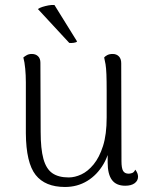

<svg xmlns="http://www.w3.org/2000/svg" viewBox="-20 -732 600 765"><path d="M131 -696Q138 -701 149 -704.5Q160 -708 173 -710.5Q186 -713 197 -712L287 -567Q285 -563 274 -561.5Q263 -560 256 -561ZM429 -517Q444 -517 453.5 -507.5Q463 -498 463 -480L464 -90Q464 -62 470.5 -51Q477 -40 493 -40Q498 -40 506 -42.5Q514 -45 519 -56Q530 -42 530 -28Q530 -12 516.5 -2Q503 8 479 8Q443 8 426 -15Q409 -38 409 -84V-169L423 -183Q418 -122 392.5 -78.5Q367 -35 327.5 -11Q288 13 239 13Q160 13 122 -35Q84 -83 83 -201V-404Q83 -432 80.5 -458.5Q78 -485 73 -503Q79 -508 87 -512.5Q95 -517 107 -517Q122 -517 131.5 -508Q141 -499 141 -482L142 -207Q142 -139 153 -99Q164 -59 188.5 -42Q213 -25 254 -25Q278 -25 304 -37Q330 -49 353 -77Q376 -105 390.5 -150.5Q405 -196 405 -264Q405 -329 405 -370Q405 -411 404 -436Q403 -461 400.5 -476Q398 -491 395 -503Q399 -508 407.5 -512.5Q416 -517 429 -517Z"/></svg>

Font: Arima Thin Light
Style: Regular
Weight: 300
Version: Version 1.100